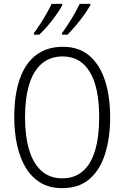

<svg xmlns="http://www.w3.org/2000/svg" viewBox="-20 -967 646 997"><path d="M552 -358Q552 -254 526.5 -170.5Q501 -87 446 -38.5Q391 10 303 10Q237 10 190 -18.5Q143 -47 113 -97.5Q83 -148 68.5 -215Q54 -282 54 -359Q54 -476 83 -558Q112 -640 168.5 -682Q225 -724 306 -724Q391 -724 445 -677Q499 -630 525.5 -548Q552 -466 552 -358ZM110 -359Q110 -259 131.5 -188Q153 -117 196 -79Q239 -41 303 -41Q367 -41 410 -78Q453 -115 474 -186.5Q495 -258 495 -358Q495 -514 446 -594Q397 -674 306 -674Q241 -674 197 -636.5Q153 -599 131.5 -528Q110 -457 110 -359ZM449 -939Q439 -922 425 -901.5Q411 -881 394.5 -860Q378 -839 361.5 -820.5Q345 -802 331 -787H302V-795Q318 -817 336.5 -845.5Q355 -874 370.5 -902Q386 -930 394 -947H449ZM303 -939Q293 -921 279.5 -901Q266 -881 250.5 -861Q235 -841 218 -822Q201 -803 184 -787H156V-795Q173 -818 191 -846Q209 -874 224.5 -901.5Q240 -929 248 -947H303Z"/></svg>

Font: Noto Sans Bengali Condensed Light
Style: Regular
Weight: 300
Width: 3
Designer: Jelle Bosma - Monotype Design Team
Foundry: Monotype Imaging Inc.
Version: Version 2.003